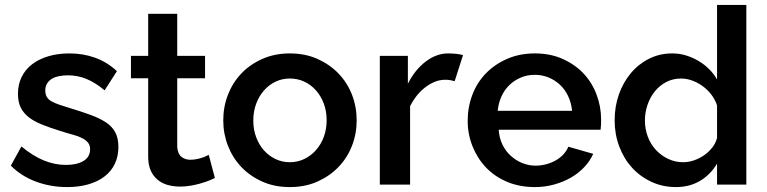

<svg xmlns="http://www.w3.org/2000/svg" viewBox="-20 -750 3116 780"><path d="M253 10Q186 10 126.5 -12Q67 -34 24 -77L67 -155Q114 -116 158.5 -98Q203 -80 248 -80Q292 -80 319 -96Q346 -112 346 -144Q346 -160 337.5 -170.5Q329 -181 313.5 -189Q298 -197 275.5 -203Q253 -209 225 -218Q183 -231 150.5 -244Q118 -257 96.5 -274Q75 -291 64 -313.5Q53 -336 53 -369Q53 -407 68 -437.5Q83 -468 110.5 -489Q138 -510 176.5 -521.5Q215 -533 262 -533Q318 -533 366.5 -515.5Q415 -498 455 -461L405 -383Q368 -414 332 -429Q296 -444 256 -444Q238 -444 221.5 -441Q205 -438 192.5 -431Q180 -424 172 -412Q164 -400 164 -383Q164 -367 170 -356.5Q176 -346 189 -338.5Q202 -331 221.5 -324.5Q241 -318 267 -310Q313 -296 348.5 -283Q384 -270 409.5 -253.5Q435 -237 448 -213Q461 -189 461 -153Q461 -115 446.5 -84.5Q432 -54 404.5 -33Q377 -12 338.5 -1Q300 10 253 10Z M853 -27Q841 -21 825.5 -15Q810 -9 792 -4Q774 1 753.5 4.5Q733 8 712 8Q685 8 661.5 1.5Q638 -5 620 -20Q602 -35 592 -58Q582 -81 582 -114V-432H512V-523H582V-694H700V-523H813V-432H700V-153Q702 -125 717 -113Q732 -101 753 -101Q764 -101 775.5 -103Q787 -105 797 -108Q807 -111 814.5 -114.5Q822 -118 828 -121Z M1157 10Q1095 10 1045 -12.5Q995 -35 960 -72Q925 -109 906 -158Q887 -207 887 -261Q887 -316 906 -365Q925 -414 960 -451Q995 -488 1045.5 -510.5Q1096 -533 1157 -533Q1220 -533 1270 -510.5Q1320 -488 1355.5 -451Q1391 -414 1410 -365Q1429 -316 1429 -261Q1429 -207 1410 -158Q1391 -109 1355.5 -72Q1320 -35 1270 -12.5Q1220 10 1157 10ZM1009 -260Q1009 -224 1020.5 -193Q1032 -162 1052 -139.5Q1072 -117 1099 -104Q1126 -91 1157 -91Q1189 -91 1216 -104Q1243 -117 1263.5 -140Q1284 -163 1295.5 -194Q1307 -225 1307 -262Q1307 -298 1295.5 -329Q1284 -360 1263.5 -383Q1243 -406 1216 -418.5Q1189 -431 1157 -431Q1126 -431 1099 -418Q1072 -405 1052 -382Q1032 -359 1020.5 -328Q1009 -297 1009 -260Z M1827 -420Q1808 -426 1789 -426Q1765 -426 1743.5 -416.5Q1722 -407 1703.5 -392Q1685 -377 1670.5 -358Q1656 -339 1646 -319V0H1523V-523H1637V-410Q1666 -467 1709.5 -500Q1753 -533 1800 -533Q1818 -533 1835.5 -531Q1853 -529 1861 -526Z M2153 10Q2090 10 2039.5 -11.5Q1989 -33 1954 -70Q1919 -107 1899.5 -156Q1880 -205 1880 -259Q1880 -315 1899 -365Q1918 -415 1954 -452Q1990 -489 2040.5 -511Q2091 -533 2153 -533Q2216 -533 2266 -510.5Q2316 -488 2350.5 -451.5Q2385 -415 2403.5 -366Q2422 -317 2422 -264Q2422 -252 2421.5 -241Q2421 -230 2420 -223H2006Q2008 -190 2021 -163Q2034 -136 2055 -117Q2076 -98 2102 -87.5Q2128 -77 2156 -77Q2177 -77 2198 -82.5Q2219 -88 2237 -98Q2255 -108 2268.5 -122.5Q2282 -137 2289 -154L2390 -125Q2377 -96 2353.5 -71Q2330 -46 2299.5 -28.5Q2269 -11 2231.5 -0.5Q2194 10 2153 10ZM2304 -300Q2301 -332 2288 -359.5Q2275 -387 2254.5 -406Q2234 -425 2208 -435.5Q2182 -446 2153 -446Q2122 -446 2096 -435Q2070 -424 2050 -405Q2030 -386 2017.5 -359Q2005 -332 2002 -300Z M2893 0V-85Q2866 -40 2823.5 -15Q2781 10 2726 10Q2672 10 2626 -11.5Q2580 -33 2547 -69.5Q2514 -106 2495.5 -155.5Q2477 -205 2477 -261Q2477 -318 2494.5 -367Q2512 -416 2543 -453Q2574 -490 2617 -511.5Q2660 -533 2711 -533Q2741 -533 2768 -524.5Q2795 -516 2818.5 -502Q2842 -488 2861 -469Q2880 -450 2893 -427V-730H3012V0ZM2893 -322Q2885 -346 2869.5 -366Q2854 -386 2834 -400.5Q2814 -415 2791.5 -423Q2769 -431 2747 -431Q2714 -431 2687 -417Q2660 -403 2640.5 -379Q2621 -355 2610.5 -324Q2600 -293 2600 -260Q2600 -225 2612 -194Q2624 -163 2645 -140.5Q2666 -118 2694.5 -104.5Q2723 -91 2755 -91Q2777 -91 2799 -98.5Q2821 -106 2840 -119Q2859 -132 2873.5 -150.5Q2888 -169 2893 -190Z"/></svg>

Font: Rising Sun SemiBold
Style: Regular
Weight: 600
Designer: Matt McInerney, Pablo Impallari, Rodrigo Fuenzalida (Raleway font), Stephen Hutchings (Greek), Cristiano Sobral (main ch
Foundry: The Rising Sun Project Authors
Version: Version 4.327; ttfautohint (v1.8.4.7-5d5b-dirty)